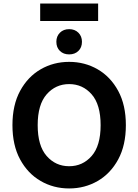

<svg xmlns="http://www.w3.org/2000/svg" viewBox="-20 -1049 778 1080"><path d="M50 -345Q50 -458 93 -537.5Q136 -617 208.5 -659Q281 -701 369 -701Q457 -701 529.5 -659Q602 -617 645 -537.5Q688 -458 688 -345Q688 -232 645 -152.5Q602 -73 529.5 -31Q457 11 369 11Q281 11 208.5 -31Q136 -73 93 -152.5Q50 -232 50 -345ZM192 -345Q192 -229 242.5 -171.5Q293 -114 369 -114Q445 -114 495.5 -171.5Q546 -229 546 -345Q546 -461 495.5 -518.5Q445 -576 369 -576Q293 -576 242.5 -518.5Q192 -461 192 -345ZM297 -814Q297 -845 317 -865Q337 -885 369 -885Q401 -885 421 -865Q441 -845 441 -814Q441 -782 421 -762.5Q401 -743 369 -743Q337 -743 317 -762.5Q297 -782 297 -814ZM206 -931V-1029H532V-931Z"/></svg>

Font: Radio Canada SemiBold
Style: Regular
Weight: 600
Designer: Charles Daoud, Etienne Aubert Bonn, Alexandre Saumier Demers, Jacques Le Bailly
Foundry: Radio-Canada
Version: Version 2.104; ttfautohint (v1.8.4.7-5d5b);gftools[0.9.28.de